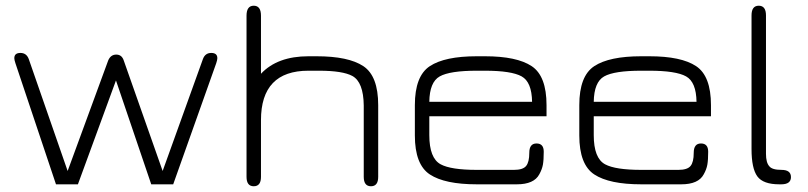

<svg xmlns="http://www.w3.org/2000/svg" viewBox="-20 -648 2839 675"><path d="M740.2 -425.8 588.9 0H511.7L387.7 -365.2L253.9 0H176.8L34.2 -425.8Q30.3 -437.5 30.3 -443.4Q30.3 -461.9 51.8 -461.9Q73.2 -461.9 81.1 -440.4L217.8 -46.9L360.4 -435.5Q369.1 -456.1 388.7 -456.1Q408.2 -456.1 415 -435.5L551.8 -46.9L693.4 -440.4Q701.2 -461.9 722.7 -461.9Q744.1 -461.9 744.1 -443.4Q744.1 -437.5 740.2 -425.8Z M1064.5 -399.4Q897.5 -399.4 897.5 -225.6V-26.4Q897.5 6.8 872.1 6.8Q846.7 6.8 846.7 -26.4V-592.8Q846.7 -627.9 872.1 -627.9Q897.5 -627.9 897.5 -592.8V-388.7Q955.1 -450.2 1064.5 -450.2H1092.8Q1205.1 -450.2 1257.3 -415.5Q1309.6 -380.9 1309.6 -278.3V-26.4Q1309.6 6.8 1284.2 6.8Q1258.8 6.8 1258.8 -26.4V-277.3Q1257.8 -359.4 1218.8 -380.9Q1184.6 -399.4 1101.6 -399.4Q1097.7 -399.4 1092.8 -399.4Z M1901.4 -278.3V-239.3H1489.3V-172.9Q1489.3 -91.8 1529.3 -70.3Q1565.4 -50.8 1656.2 -50.8H1787.1Q1818.4 -50.8 1829.6 -64.5Q1840.8 -78.1 1840.8 -110.8Q1840.8 -143.6 1866.2 -143.6Q1891.6 -143.6 1891.6 -114.7Q1891.6 -85.9 1888.7 -69.3Q1885.7 -52.7 1876 -35.2Q1857.4 0 1796.9 0Q1794.9 0 1793.9 0H1656.2Q1543.9 0 1491.2 -34.7Q1438.5 -69.3 1438.5 -171.9V-278.3Q1438.5 -380.9 1491.2 -415.5Q1543.9 -450.2 1656.2 -450.2H1684.6Q1796.9 -450.2 1849.1 -415.5Q1901.4 -380.9 1901.4 -278.3ZM1684.6 -399.4H1656.2Q1561.5 -399.4 1525.9 -379.4Q1490.2 -359.4 1489.3 -290H1850.6Q1849.6 -359.4 1814 -379.4Q1778.3 -399.4 1684.6 -399.4Z M2479.5 -278.3V-239.3H2067.4V-172.9Q2067.4 -91.8 2107.4 -70.3Q2143.6 -50.8 2234.4 -50.8H2365.2Q2396.5 -50.8 2407.7 -64.5Q2418.9 -78.1 2418.9 -110.8Q2418.9 -143.6 2444.3 -143.6Q2469.7 -143.6 2469.7 -114.7Q2469.7 -85.9 2466.8 -69.3Q2463.9 -52.7 2454.1 -35.2Q2435.5 0 2375 0Q2373 0 2372.1 0H2234.4Q2122.1 0 2069.3 -34.7Q2016.6 -69.3 2016.6 -171.9V-278.3Q2016.6 -380.9 2069.3 -415.5Q2122.1 -450.2 2234.4 -450.2H2262.7Q2375 -450.2 2427.2 -415.5Q2479.5 -380.9 2479.5 -278.3ZM2262.7 -399.4H2234.4Q2139.6 -399.4 2104 -379.4Q2068.4 -359.4 2067.4 -290H2428.7Q2427.7 -359.4 2392.1 -379.4Q2356.4 -399.4 2262.7 -399.4Z M2726.6 0H2719.7Q2663.1 0 2642.6 -27.8Q2622.1 -55.7 2622.1 -124V-593.8Q2622.1 -627.9 2647.5 -627.9Q2672.9 -627.9 2672.9 -593.8V-107.4Q2672.9 -76.2 2684.6 -63.5Q2694.3 -50.8 2727.5 -50.8Q2760.7 -50.8 2760.7 -25.4Q2760.7 0 2726.6 0Z"/></svg>

Font: Jura
Style: Book
Weight: 400
Version: Version 2.5